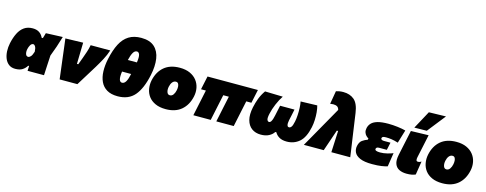

<svg xmlns="http://www.w3.org/2000/svg" viewBox="-28 -1558 5944 2347"><g transform="rotate(15 2944.0 -384.5)"><path d="M165.5 16Q116.5 16 84 -8.8Q51.5 -33.5 34.5 -75Q17.5 -116.5 15.2 -167.2Q13 -218 24 -270Q40 -344.5 67.8 -400.2Q95.5 -456 139.5 -487Q183.5 -518 247 -518Q298.5 -518 331.5 -495.5Q364.5 -473 381 -434.5H396Q401 -451 406 -467.5Q411 -484 416 -502L628 -510.5Q609.5 -446 586.2 -377.5Q563 -309 540.5 -252.5Q537 -189.5 533.5 -126.5Q530 -63.5 527 0H319Q320 -15.5 320.8 -31Q321.5 -46.5 322 -62H311Q289 -26.5 255.2 -5.2Q221.5 16 165.5 16ZM281.5 -166.5Q296 -166.5 312.8 -184.2Q329.5 -202 343.5 -247.5Q342 -291 329.8 -311.8Q317.5 -332.5 303 -332.5Q281 -332.5 267 -307.8Q253 -283 247.5 -256.5Q240 -221 248.5 -193.8Q257 -166.5 281.5 -166.5Z M725 0Q719.5 -46 713.2 -95.5Q707 -145 701.5 -190.5L690.5 -279.5Q684 -334.5 677 -391Q670 -447.5 663 -502L886.5 -508Q885.5 -463.5 884 -406.5Q882.5 -349.5 881.5 -298L880 -238H897L929 -324Q945.5 -368.5 960.2 -413Q975 -457.5 983 -502H1231Q1210.5 -439.5 1178 -378.8Q1145.5 -318 1112 -263Q1070 -195 1029 -128.5Q988 -62 949.5 0Z M1461.5 16Q1378 16 1324.5 -15.8Q1271 -47.5 1244.8 -103.8Q1218.5 -160 1216 -234.2Q1213.5 -308.5 1231.5 -393Q1257 -512 1298 -591Q1339 -670 1402.8 -709.5Q1466.5 -749 1559.5 -749Q1668 -749 1726.8 -695.8Q1785.5 -642.5 1799.5 -550Q1813.5 -457.5 1788.5 -340Q1750.5 -161 1674.8 -72.5Q1599 16 1461.5 16ZM1550 -574.5Q1522 -574.5 1502.8 -541.2Q1483.5 -508 1469 -445H1583.5Q1594 -515 1584 -544.8Q1574 -574.5 1550 -574.5ZM1471.5 -158Q1500 -158 1519.5 -191.8Q1539 -225.5 1552 -290H1437Q1418 -158 1471.5 -158Z M2069.5 16Q1992 16 1937.8 -8.8Q1883.5 -33.5 1852.2 -75.2Q1821 -117 1811.5 -170Q1802 -223 1813.5 -279Q1837.5 -391.5 1912 -454.8Q1986.5 -518 2109.5 -518Q2184.5 -518 2238.2 -493.5Q2292 -469 2324.5 -427.2Q2357 -385.5 2367.2 -333Q2377.5 -280.5 2365.5 -224Q2341.5 -111.5 2266.8 -47.8Q2192 16 2069.5 16ZM2075.5 -161Q2102 -161 2119 -185.2Q2136 -209.5 2142.5 -243Q2147.5 -267 2146.2 -289.5Q2145 -312 2135.5 -326.5Q2126 -341 2106.5 -341Q2080.5 -341 2062.2 -318.5Q2044 -296 2036.5 -259Q2028.5 -220 2038.5 -190.5Q2048.5 -161 2075.5 -161Z M2417 0Q2427.5 -49.5 2438 -99.5Q2448.5 -149.5 2462 -213L2472 -261Q2480 -298.5 2487 -331H2425.5L2462 -502H3099.5L3063 -331H2998L2971 -204Q2960.5 -154.5 2950 -104Q2939.5 -53.5 2928 0H2707.5Q2714.5 -32.5 2723.8 -76Q2733 -119.5 2742.5 -166Q2751 -205.5 2759.5 -246Q2768 -286.5 2777.5 -331H2707Q2703.5 -314.5 2700 -298Q2696.5 -281.5 2693 -265L2679 -199Q2668 -146.5 2657.8 -98.5Q2647.5 -50.5 2637 0Z M3273 16Q3205 16 3158 -18.5Q3111 -53 3093.2 -119.2Q3075.5 -185.5 3095.5 -281.5Q3108 -341 3129 -397Q3150 -453 3188.5 -508L3414 -502Q3380.5 -452 3352.2 -385.2Q3324 -318.5 3311 -258Q3298.5 -200.5 3306.8 -180.2Q3315 -160 3332 -160Q3346 -160 3355.5 -174.5Q3365 -189 3371.8 -210.5Q3378.5 -232 3383 -253.5Q3389.5 -283 3397.2 -320Q3405 -357 3411.5 -386.5H3593.5Q3587 -354.5 3578.5 -315Q3570 -275.5 3563 -243.5Q3559.5 -227 3558.2 -207.5Q3557 -188 3562.8 -174Q3568.5 -160 3585.5 -160Q3600.5 -160 3613.5 -177Q3626.5 -194 3638 -248Q3645.5 -283.5 3648.2 -330Q3651 -376.5 3649 -422.5Q3647 -468.5 3640 -502L3849 -508Q3859.5 -471.5 3863.8 -424.2Q3868 -377 3866 -327.5Q3864 -278 3854.5 -234Q3825.5 -97 3759.2 -40.5Q3693 16 3601 16Q3542.5 16 3505.5 -6Q3468.5 -28 3451.5 -61.5H3437.5Q3417.5 -28.5 3375.8 -6.2Q3334 16 3273 16Z M3815.5 0Q3854 -67.5 3895 -140Q3936 -212.5 3974.5 -280.5Q4007 -337.5 4042.2 -400Q4077.5 -462.5 4110.5 -521Q4103.5 -550 4084.5 -561Q4065.5 -572 4034.5 -572Q4017.5 -572 3996 -568L4024.5 -734.5Q4044.5 -740.5 4065.8 -744.5Q4087 -748.5 4116 -748.5Q4200 -748.5 4254.2 -702.5Q4308.5 -656.5 4325 -540L4363 -275Q4372.5 -209.5 4379.2 -163Q4386 -116.5 4391.5 -78.5Q4397 -40.5 4402.5 0H4163.5Q4165.5 -41 4167.5 -85.5Q4169.5 -130 4171 -162L4176 -272H4160L4124.5 -168Q4110 -125.5 4095.5 -83Q4081 -40.5 4067 0Z M4680.5 12Q4581 12 4527 -12Q4473 -36 4455.2 -74.2Q4437.5 -112.5 4446.5 -155.5Q4457.5 -207 4487.8 -228.8Q4518 -250.5 4554.5 -263L4558 -279Q4542.5 -287.5 4527.2 -302.8Q4512 -318 4504 -341.5Q4496 -365 4503 -397.5Q4511 -433.5 4536.5 -460.2Q4562 -487 4613.2 -501.8Q4664.5 -516.5 4748 -516.5Q4804 -516.5 4865.2 -509Q4926.5 -501.5 4968 -490L4917.5 -323Q4867.5 -338.5 4832.2 -343.5Q4797 -348.5 4763 -348.5Q4731 -348.5 4722 -342Q4713 -335.5 4710.5 -325.5Q4708 -312.5 4719.5 -306Q4731 -299.5 4748 -299.5H4831.5L4811 -203.5H4716Q4694.5 -203.5 4686 -197.5Q4677.5 -191.5 4675 -181.5Q4671.5 -165.5 4688.5 -158.2Q4705.5 -151 4738.5 -151Q4784 -151 4830 -162.8Q4876 -174.5 4901 -185.5L4874 -11.5Q4843.5 -2 4798 5Q4752.5 12 4680.5 12Z M5118.5 16Q5065 16 5025.2 -3Q4985.5 -22 4968.8 -65.8Q4952 -109.5 4968 -184.5Q4974.5 -214 4978.5 -233.8Q4982.5 -253.5 4987.5 -276.5Q5003.5 -350.5 5014 -400.8Q5024.5 -451 5035.5 -502L5258.5 -508Q5241.5 -426.5 5226.5 -357Q5211.5 -287.5 5201.5 -240L5195.5 -211.5Q5191 -190 5194.2 -175.5Q5197.5 -161 5217.5 -161Q5226.5 -161 5235.8 -163.8Q5245 -166.5 5258 -174.5L5231 -4Q5211 5.5 5183 10.8Q5155 16 5118.5 16ZM5065.5 -553Q5096.5 -610 5127.2 -666.8Q5158 -723.5 5188.5 -780L5404 -785Q5357 -725 5311.2 -667.5Q5265.5 -610 5222.5 -555Z M5569.5 16Q5492 16 5437.8 -8.8Q5383.5 -33.5 5352.2 -75.2Q5321 -117 5311.5 -170Q5302 -223 5313.5 -279Q5337.5 -391.5 5412 -454.8Q5486.5 -518 5609.5 -518Q5684.5 -518 5738.2 -493.5Q5792 -469 5824.5 -427.2Q5857 -385.5 5867.2 -333Q5877.5 -280.5 5865.5 -224Q5841.5 -111.5 5766.8 -47.8Q5692 16 5569.5 16ZM5575.5 -161Q5602 -161 5619 -185.2Q5636 -209.5 5642.5 -243Q5647.5 -267 5646.2 -289.5Q5645 -312 5635.5 -326.5Q5626 -341 5606.5 -341Q5580.5 -341 5562.2 -318.5Q5544 -296 5536.5 -259Q5528.5 -220 5538.5 -190.5Q5548.5 -161 5575.5 -161Z"/></g></svg>

Font: Commissioner Black
Style: Italic
Weight: 900
Italic angle: -12°
Designer: Kostas Bartsokas
Foundry: Kostas Bartsokas
Version: Version 1.000; ttfautohint (v1.8.3)